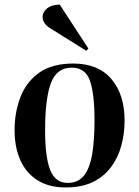

<svg xmlns="http://www.w3.org/2000/svg" viewBox="-20 -809 611 843"><path d="M268 14Q194 14 144 -18Q94 -50 69 -106.5Q44 -163 44 -238Q44 -315 69.5 -382Q95 -449 151.5 -489.5Q208 -530 302 -530Q411 -530 469 -462Q527 -394 527 -280Q527 -223 513 -170.5Q499 -118 468 -76Q437 -34 388 -10Q339 14 268 14ZM277 -6Q325 -6 350.5 -40.5Q376 -75 385.5 -136.5Q395 -198 395 -280Q395 -397 375 -454.5Q355 -512 295 -512Q229 -512 203.5 -444Q178 -376 178 -236Q178 -119 200.5 -62.5Q223 -6 277 -6ZM368 -596 359 -586 202 -684Q167 -705 167 -735Q167 -755 186 -771.5Q205 -788 242 -789Z"/></svg>

Font: Literata 72pt SemiBold
Style: Italic
Weight: 600
Italic angle: -2°
Designer: Latin by Veronika Burian and Jose Scaglione. Greek by Irene Vlachou. Cyrillic by Vera Evstafieva
Foundry: TypeTogether
Version: Version 3.002